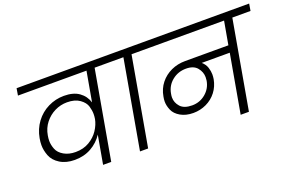

<svg xmlns="http://www.w3.org/2000/svg" viewBox="-95 -1069 2093 1398"><g transform="rotate(-20 951.5 -370.0)"><path d="M835 -740 826 -686H686L565 0H502L541 -220Q506 -167 450 -135.5Q394 -104 322 -104Q255 -104 208.5 -133Q162 -162 145.5 -205Q129 -248 129 -288Q129 -312 134 -340Q146 -408 185 -460.5Q224 -513 282 -541.5Q340 -570 405 -570Q478 -570 522 -538.5Q566 -507 582 -455L623 -686H92L101 -740ZM347 -156Q408 -156 453.5 -183Q499 -210 526 -251Q553 -292 561 -335V-336Q564 -354 564 -372Q564 -399 554.5 -432Q545 -465 508 -491.5Q471 -518 410 -518Q360 -518 315 -496Q270 -474 238 -433.5Q206 -393 197 -339Q193 -317 193 -298Q193 -267 206 -233.5Q219 -200 257 -178Q295 -156 347 -156Z M788 0 909 -686H768L777 -740H1122L1113 -686H972L851 0Z M1894 -686H1753L1632 0H1568L1648 -452H1431Q1457 -429 1466 -400.5Q1475 -372 1475 -347Q1475 -330 1472 -311Q1462 -257 1430.5 -216Q1399 -175 1351.5 -152.5Q1304 -130 1250 -130Q1193 -130 1152 -153.5Q1111 -177 1096 -212Q1081 -247 1081 -279Q1081 -297 1085 -317Q1095 -375 1129 -417.5Q1163 -460 1213 -483Q1263 -506 1322 -506H1657L1689 -686H1055L1064 -740H1903ZM1261 -185Q1320 -185 1365 -222.5Q1410 -260 1420 -318Q1422 -332 1422 -345Q1422 -385 1394.5 -418.5Q1367 -452 1308 -452Q1246 -452 1200 -414.5Q1154 -377 1144 -317Q1141 -302 1141 -289Q1141 -249 1169.5 -217Q1198 -185 1261 -185Z"/></g></svg>

Font: Fz Poppins Light
Style: Italic
Weight: 300
Italic angle: -10°
Designer: Ninad Kale (Devanagari), Jonny Pinhorn (Latin)
Foundry: Indian Type Foundry
Version: Vit hóa bi Vntype.Com & FontZin.Com